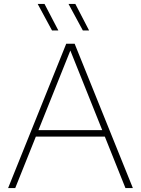

<svg xmlns="http://www.w3.org/2000/svg" viewBox="-20 -964 722 984"><path d="M21.5 0 319.5 -740H362.5L661 0H623L334.5 -720H346.5L58 0ZM151.5 -264 161.5 -297H520.5L530.5 -264ZM404.5 -808 331 -944H366L436.5 -808ZM246.5 -808 173 -944H208L279 -808Z"/></svg>

Font: Encode Sans SC SemiExpanded Thin
Style: Regular
Weight: 250
Width: 6
Designer: Multiple Designers
Foundry: Impallari Type
Version: Version 3.002